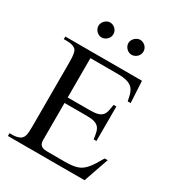

<svg xmlns="http://www.w3.org/2000/svg" viewBox="-202 -984 1015 1107"><g transform="rotate(30 305.5 -431.0)"><path d="M531.2 0H21V-18.6H43.9Q48.3 -18.6 54.9 -19.3Q61.5 -20 69.1 -21.7Q76.7 -23.4 84 -26.4Q91.3 -29.3 96.2 -33.7Q101.1 -38.1 104.7 -43.5Q108.4 -48.8 110.8 -58.1Q113.3 -67.4 114.5 -81.5Q115.7 -95.7 115.7 -117.7V-547.4Q115.7 -579.6 112.3 -598.9Q108.9 -618.2 103 -624.5Q85.4 -644.5 43.9 -644.5H21V-662.1H531.2L539.1 -518.1H519.5Q516.1 -532.2 513.4 -545.7Q510.7 -559.1 506.1 -571.3Q501.5 -583.5 494.1 -593.5Q486.8 -603.5 473.9 -610.8Q460.9 -618.2 441.2 -622.3Q421.4 -626.5 392.1 -626.5H208.5V-364.7H354.5Q388.2 -364.7 407.5 -370.1Q426.8 -375.5 437 -387.2Q447.3 -398.9 451.4 -417Q455.6 -435.1 459 -460H477.5V-230H459Q455.6 -255.9 451.2 -274.4Q446.8 -293 436.5 -304.9Q426.3 -316.9 407.2 -322.5Q388.2 -328.1 354.5 -328.1H208.5V-80.1Q208.5 -66.9 213.1 -56.9Q217.8 -46.9 229.5 -41.3Q241.2 -35.6 264.6 -35.6H376.5Q403.3 -35.6 423.8 -37.8Q444.3 -40 460.7 -45.4Q477.1 -50.8 490 -60.3Q502.9 -69.8 515.4 -84.2Q527.8 -98.6 540.5 -118.9Q553.2 -139.2 568.8 -166.5H588.9ZM254.4 -812Q254.4 -801.8 250.5 -792.7Q246.6 -783.7 239.5 -776.9Q232.4 -770 223.4 -765.9Q214.4 -761.7 204.1 -761.7Q194.3 -761.7 185.5 -765.9Q176.8 -770 169.9 -777.1Q163.1 -784.2 159.2 -793.2Q155.3 -802.2 155.3 -812Q155.3 -821.3 159.4 -830.3Q163.6 -839.4 170.4 -846.2Q177.2 -853 186 -857.4Q194.8 -861.8 204.1 -861.8Q214.4 -861.8 223.4 -857.9Q232.4 -854 239.5 -847.2Q246.6 -840.3 250.5 -831.3Q254.4 -822.3 254.4 -812ZM454.6 -812Q454.6 -801.8 450.7 -792.7Q446.8 -783.7 439.7 -776.9Q432.6 -770 423.6 -765.9Q414.6 -761.7 404.3 -761.7Q394 -761.7 385 -765.9Q376 -770 369.1 -777.1Q362.3 -784.2 358.4 -793.2Q354.5 -802.2 354.5 -812Q354.5 -821.3 358.9 -830.3Q363.3 -839.4 370.1 -846.2Q377 -853 386 -857.4Q395 -861.8 404.3 -861.8Q414.6 -861.8 423.6 -857.9Q432.6 -854 439.7 -847.2Q446.8 -840.3 450.7 -831.3Q454.6 -822.3 454.6 -812Z"/></g></svg>

Font: Doulos SIL APac
Style: Regular
Weight: 400
Designer: Walt Agee, Victor Gaultney, Peter Martin, Debbi Hosken, Becca Hirsbrunner
Foundry: SIL International
Version: Version 5.000